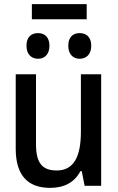

<svg xmlns="http://www.w3.org/2000/svg" viewBox="-20 -898 570 928"><path d="M134 -805H399V-878H134ZM365 -614C397 -614 421 -635 421 -677C421 -719 397 -738 365 -738C334 -738 310 -720 310 -677C310 -635 334 -614 365 -614ZM164 -614C195 -614 219 -635 219 -677C219 -719 195 -738 164 -738C132 -738 108 -720 108 -677C108 -635 132 -614 164 -614ZM222 10C289 10 339 -15 369 -71H375L389 0H469V-539H371V-262C371 -141 337 -74 254 -74C184 -74 154 -111 154 -200V-539H56V-179C56 -51 114 10 222 10Z"/></svg>

Font: Noto Sans Mono Condensed Medium
Style: Regular
Weight: 500
Width: 3
Designer: Monotype Design Team
Foundry: Monotype Imaging Inc.
Version: Version 2.014